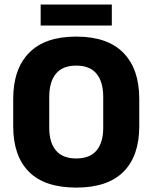

<svg xmlns="http://www.w3.org/2000/svg" viewBox="-20 -815 675 850"><path d="M317.5 15.5Q178 15.5 108.2 -54.5Q38.5 -124.5 38.5 -256V-377.5Q38.5 -509.5 108.8 -581.2Q179 -653 317.5 -653Q456 -653 526.2 -581.2Q596.5 -509.5 596.5 -377.5V-256Q596.5 -124.5 526.5 -54.5Q456.5 15.5 317.5 15.5ZM317.5 -113.5Q378 -113.5 407.5 -149Q437 -184.5 437 -248.5V-385.5Q437 -452.5 407.5 -488.5Q378 -524.5 317.5 -524.5Q257 -524.5 227.5 -488.5Q198 -452.5 198 -385.5V-248.5Q198 -184.5 227.5 -149Q257 -113.5 317.5 -113.5ZM160 -702V-795H475V-702Z"/></svg>

Font: Anek Latin
Style: Bold
Weight: 700
Designer: Yesha Goshar
Foundry: Ek Type
Version: Version 1.003